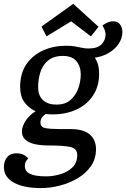

<svg xmlns="http://www.w3.org/2000/svg" viewBox="-47 -764 646 982"><path d="M162 198Q121 198 86.5 191.5Q52 185 26.5 171.5Q1 158 -13 138Q-27 118 -27 91Q-27 60 -10.5 40Q6 20 38 20Q55 20 70 26Q85 32 98 47Q91 52 85.5 61.5Q80 71 80 85Q80 113 107 125.5Q134 138 189 138Q225 138 262 127Q299 116 323.5 92Q348 68 348 29Q348 -4 314 -12Q280 -20 201 -20Q161 -20 130 -27Q99 -34 82 -50Q65 -66 65 -93Q66 -119 85 -147.5Q104 -176 135 -195Q98 -212 77 -242.5Q56 -273 56 -319Q56 -389 88 -435.5Q120 -482 173.5 -506Q227 -530 290 -530Q318 -530 337.5 -526.5Q357 -523 372.5 -519.5Q388 -516 405 -516Q451 -516 471.5 -536.5Q492 -557 493 -586Q493 -608 477 -634Q490 -643 503.5 -649Q517 -655 533 -655Q555 -655 567 -639Q579 -623 579 -600Q579 -569 560.5 -541Q542 -513 510.5 -494Q479 -475 438 -469Q449 -453 454.5 -432.5Q460 -412 460 -387Q460 -322 428.5 -275Q397 -228 343.5 -203.5Q290 -179 224 -179Q214 -179 205 -179.5Q196 -180 187 -181Q176 -174 168 -163.5Q160 -153 160 -137Q160 -114 184 -109Q208 -104 257 -104H310Q381 -104 412.5 -76Q444 -48 444 -1Q444 48 418.5 85Q393 122 351.5 147Q310 172 260 185Q210 198 162 198ZM241 -229Q287 -229 314 -253Q341 -277 353.5 -312.5Q366 -348 366 -383Q366 -425 343.5 -451.5Q321 -478 274 -478Q240 -478 216 -465.5Q192 -453 177 -430.5Q162 -408 155 -379Q148 -350 148 -318Q148 -275 173 -252Q198 -229 241 -229ZM191 -578 165 -628 327 -744H328L457 -627L418 -578L317 -655Z"/></svg>

Font: Sansita Swashed Light Light
Style: Regular
Weight: 300
Version: Version 1.003